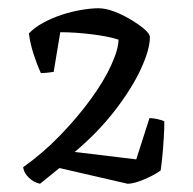

<svg xmlns="http://www.w3.org/2000/svg" viewBox="-20 -790 467 465"><path d="M77 -345Q62 -348 50 -359.5Q38 -371 36 -385Q84 -419 126 -462.5Q168 -506 200 -550Q232 -594 249.5 -632.5Q267 -671 267 -694Q243 -702 202 -707Q161 -712 126 -712L110 -616Q105 -615 95.5 -614Q86 -613 79 -613Q69 -635 61 -660Q53 -685 50 -709Q63 -723 84 -734.5Q105 -746 129 -754Q153 -762 177 -766Q201 -770 219 -770Q235 -770 255.5 -762.5Q276 -755 296 -743Q316 -731 329.5 -719.5Q343 -708 343 -700Q343 -670 321 -622.5Q299 -575 258 -522Q217 -469 161 -422L310 -404L342 -504Q350 -504 361.5 -501.5Q373 -499 378 -496Q378 -477 376.5 -453.5Q375 -430 373 -409.5Q371 -389 369 -377Q361 -371 346.5 -363.5Q332 -356 316 -350.5Q300 -345 289 -345L124 -383Z"/></svg>

Font: Texturina 12pt Light
Style: Regular
Weight: 300
Designer: Guillermo Torres Carreño
Foundry: Omnibus-Type
Version: Version 1.002